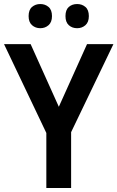

<svg xmlns="http://www.w3.org/2000/svg" viewBox="-20 -933 583 953"><path d="M272 -403 412 -714H543L333 -277V0H210V-273L0 -714H132ZM122 -853Q122 -884 139 -898.5Q156 -913 180 -913Q204 -913 221 -898.5Q238 -884 238 -853Q238 -823 221 -808Q204 -793 180 -793Q156 -793 139 -808Q122 -823 122 -853ZM305 -853Q305 -884 321.5 -898.5Q338 -913 363 -913Q387 -913 404 -898.5Q421 -884 421 -853Q421 -823 404 -808Q387 -793 363 -793Q338 -793 321.5 -808Q305 -823 305 -853Z"/></svg>

Font: Noto Sans Malayalam SemiCondensed SemiBold
Style: Regular
Weight: 600
Width: 4
Designer: Jelle Bosma - Monotype Design Team
Foundry: Monotype Imaging Inc.
Version: Version 2.104; ttfautohint (v1.8.4.7-5d5b)